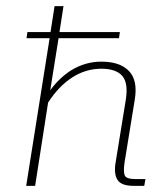

<svg xmlns="http://www.w3.org/2000/svg" viewBox="-20 -603 537 623"><path d="M65 0 141 -479H66L69 -499H144L157 -583H186L173 -499H369L366 -479H170L143 -310Q172 -350 211 -375Q257 -403 309 -403Q369 -403 398.5 -372.5Q428 -342 417 -278L384 -75Q380 -47 384.5 -34.5Q389 -22 419 -22H452L448 0H413Q374 0 361.5 -19Q349 -38 355 -75L388 -278Q397 -334 376.5 -357Q356 -380 309 -380Q258 -380 214 -351.5Q170 -323 136 -270L94 0Z"/></svg>

Font: Rokkitt SemiBold Thin
Style: Italic
Weight: 250
Italic angle: -9°
Version: Version 3.103